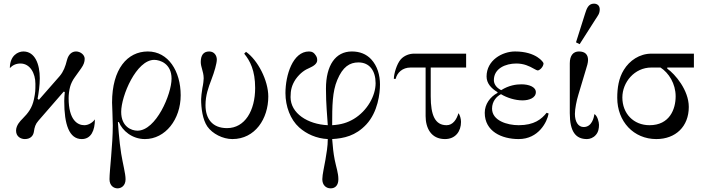

<svg xmlns="http://www.w3.org/2000/svg" viewBox="-20 -750 3874 1052"><path d="M34 -377C49 -393 68 -402 92 -402C145 -402 174 -348 174 -291C174 -256 174 -244 166 -206C156 -159 135 -131 103 -99C92 -88 68 -64 68 -34C68 0 96 12 116 12C148 12 163 -7 166 -30C169 -52 174 -70 190 -88L329 -248L335 -246C333 -225 332 -208 332 -196C332 -68 359 12 428 12C479 12 500 -35 500 -96C489 -80 466 -64 442 -64C405 -64 356 -92 356 -212C356 -232 359 -256 364 -274C368 -290 378 -311 390 -327L425 -376C439 -396 444 -411 444 -428C444 -450 420 -468 397 -468C376 -468 356 -455 347 -421C338 -385 328 -358 307 -333L193 -203L186 -209C192 -240 198 -284 198 -321C198 -398 172 -468 108 -468C79 -468 34 -446 34 -377Z M644 -137C644 -225 727 -422 825 -422C856 -422 920 -402 920 -319C920 -234 835 -34 733 -34C701 -34 644 -55 644 -137ZM580 232C580 268 604 282 624 282C644 282 668 268 668 232C668 202 653 147 644 92C633.1 25.4 626 -80 626 -80L631 -82C650 -34 704 12 774 12C886 12 970 -96 970 -228C970 -360 902 -468 790 -468C678 -468 594 -372 594 -188C594 -180 598 -95 598 -62C598 44 580 184 580 232Z M1080 -410C1080 -397 1084 -382 1087 -372C1091 -358 1096 -340 1096 -321C1096 -313 1094 -290 1089 -268C1085 -244 1082 -218 1082 -207C1082 -157 1090 -95 1116 -57C1144 -17 1201 12 1253 12C1378 12 1450 -100 1450 -221C1450 -310 1392 -421 1328 -466L1318 -456C1350 -417 1378 -364 1378 -268C1378 -144 1322 -48 1224 -48C1141 -48 1106 -102 1106 -174C1106 -228 1122 -271 1138 -313C1155 -357 1168 -403 1168 -424C1168 -443 1156 -468 1126 -468C1094 -468 1080 -446 1080 -410Z M1544 -240C1544 -167 1571 -95 1619 -52C1659 -16 1714 9 1776 12C1776 52 1769 90 1763 126C1758 157 1746 206 1746 232C1746 264 1766 282 1792 282C1818 282 1834 264 1834 232C1834 198 1822 166 1814 126C1807 91 1803 53 1800 12C1864 8 1928 -5 1987 -68C2051 -137 2062 -239 2062 -287C2062 -338 2048 -388 2014 -425C1987 -454 1951 -468 1908 -468C1818 -468 1766 -392 1766 -264C1766 -176 1773 -118 1776 -64C1666 -69 1572 -129 1572 -218C1572 -257 1579 -284 1600 -316C1626 -352 1652 -368 1676 -378C1696 -387 1718 -400 1718 -420C1718 -431 1716 -440 1706 -452C1700 -460 1692 -468 1673 -468C1584 -468 1544 -338 1544 -240ZM1800 -64C1800 -172 1801 -248 1828 -312C1858 -384 1896 -408 1944 -408C2005 -408 2038 -362 2038 -294C2038 -226 1993 -143 1918 -98C1884 -78 1850 -67 1800 -64Z M2138 -318H2148C2156 -352 2185 -380 2230 -380H2312V-114C2312 -50 2341 12 2418 12C2477 12 2506 -32 2506 -82C2506 -99 2500 -120 2492 -130C2482 -95 2461 -64 2427 -64C2364 -64 2340 -118 2340 -222V-380H2534V-456H2248C2225 -456 2196 -447 2176 -425C2154 -400 2138 -346 2138 -318Z M2636 -132C2636 -30 2729 12 2822 12C2931 12 2978 -82 2986 -128L2975 -132C2947 -97 2907 -64 2822 -64C2759 -64 2676 -89 2676 -155C2676 -195 2701 -222 2725 -234C2758 -214 2803 -200 2843 -200C2880 -200 2916 -214 2916 -245C2916 -274 2878 -288 2837 -288C2809 -288 2769 -283 2726 -256C2694 -272 2686 -295 2686 -311C2686 -375 2750 -402 2809 -402C2850 -402 2880 -388 2906 -373C2915 -368 2923 -364 2926 -364C2937 -364 2958 -384 2958 -403C2958 -409 2918 -468 2802 -468C2732 -468 2646 -420 2646 -331C2646 -294 2670 -267 2706 -245V-241C2665 -219 2636 -179 2636 -132Z M3136 -518 3156 -508 3244 -646C3256 -664.9 3266 -675 3266 -699C3266 -718 3254 -730 3234 -730C3204 -730 3194.5 -702.9 3186 -676ZM3102 -130C3102 -29 3134 12 3196 12C3212 12 3231 5 3244 -10C3259 -26 3262 -48 3262 -66C3262 -80 3254 -115 3237 -125C3234 -105 3223 -54 3178 -54C3148 -54 3130 -83 3130 -126C3130 -153 3139 -199 3149 -231L3190 -368C3196 -387 3202 -406 3202 -421C3202 -451 3186 -468 3152 -468C3121 -468 3102 -446 3102 -403Z M3362 -214C3362 -84 3452 12 3576 12C3682 12 3754 -57 3754 -164C3754 -256 3679 -344 3636 -374V-380H3782V-456H3549C3484 -456 3429 -418 3398 -367C3370 -322 3362 -268 3362 -214ZM3390 -216C3390 -299 3456 -380 3549 -380H3599C3644 -351 3682 -292 3682 -222C3682 -152 3649 -64 3539 -64C3451 -64 3390 -128 3390 -216Z"/></svg>

Font: Old Standard
Style: Regular
Weight: 400
Designer: Alexey Kryukov <alexios@thessalonica.org.ru>
Version: Version 2.0